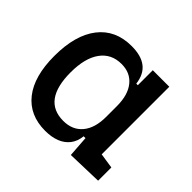

<svg xmlns="http://www.w3.org/2000/svg" viewBox="-132 -684 851 851"><g transform="rotate(45 293.0 -258.5)"><path d="M243.2 9.8Q145 9.8 91.1 -58.3Q37.1 -126.5 37.1 -253.9Q37.1 -384.3 92.5 -455.8Q147.9 -527.3 249 -527.3Q309.1 -527.3 341.8 -501.7Q374.5 -476.1 380.9 -423.8H420.9L390.6 -293Q390.6 -362.3 359.6 -400.9Q328.6 -439.5 273.4 -439.5Q209.5 -439.5 174.6 -391.1Q139.6 -342.8 139.6 -253.9Q139.6 -78.1 268.6 -78.1Q326.2 -78.1 358.4 -116.7Q390.6 -155.3 390.6 -224.6V-252L425.8 -93.8H380.9Q377.4 -59.6 359.4 -36.4Q341.3 -13.2 311.8 -1.7Q282.2 9.8 243.2 9.8ZM399.4 4.9 390.6 -119.1V-239.3L494.1 -210V-93.8L565.4 -83V0ZM390.6 -146.5V-517.6H494.1V-175.8Z"/></g></svg>

Font: Cascadia Mono
Style: Regular
Weight: 400
Monospace: yes
Designer: Aaron Bell
Foundry: Saja Typeworks
Version: Version 2404.023